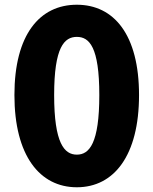

<svg xmlns="http://www.w3.org/2000/svg" viewBox="-20 -778 649 812"><path d="M305 14C462 14 568 -120 568 -376C568 -631 462 -758 305 -758C148 -758 41 -632 41 -376C41 -120 148 14 305 14ZM305 -124C252 -124 209 -172 209 -376C209 -579 252 -622 305 -622C358 -622 400 -579 400 -376C400 -172 358 -124 305 -124Z"/></svg>

Font: Noto Sans JP Black
Style: Regular
Weight: 900
Designer: Ryoko NISHIZUKA 西塚涼子 (kana, bopomofo & ideographs); Paul D. Hunt (Latin, Greek & Cyrillic); Sandoll Communications 산돌커뮤니
Foundry: Adobe
Version: Version 2.002;hotconv 1.0.116;makeotfexe 2.5.65601